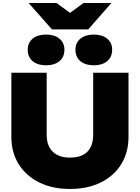

<svg xmlns="http://www.w3.org/2000/svg" viewBox="-20 -1230 924 1267"><path d="M288 -340Q288 -293 305 -260Q322 -227 356 -208.5Q390 -190 441 -190Q494 -190 528 -208Q562 -226 578.5 -259.5Q595 -293 595 -340V-750H828V-327Q828 -224 780 -146.5Q732 -69 645 -26Q558 17 441 17Q326 17 239 -26Q152 -69 103.5 -146.5Q55 -224 55 -327V-750H288ZM284 -799Q229 -799 196 -826Q163 -853 163 -902Q163 -948 196 -975Q229 -1002 284 -1002Q339 -1002 372 -975Q405 -948 405 -902Q405 -853 372 -826Q339 -799 284 -799ZM599 -799Q544 -799 511 -826Q478 -853 478 -902Q478 -948 511 -975Q544 -1002 599 -1002Q654 -1002 687 -975Q720 -948 720 -902Q720 -853 687 -826Q654 -799 599 -799ZM562 -1036H323L169 -1210H353L496 -1106H389L531 -1210H715Z"/></svg>

Font: Unbounded ExtraBold
Style: Regular
Weight: 800
Designer: Luke Prowse, Jean-Baptiste Morizot, Fátima Lázaro, Florian Runge
Foundry: NaN
Version: Version 1.701;gftools[0.9.28.dev5+ged2979d]